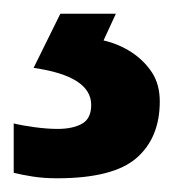

<svg xmlns="http://www.w3.org/2000/svg" viewBox="-26 -20 259 280"><path d="M207 128Q207 181 173 210.5Q139 240 57 240Q38 240 22 237.5Q6 235 -6 232V160Q6 163 24.5 165.5Q43 168 58 168Q80 168 93.5 160.5Q107 153 107 133Q107 112 86 98.5Q65 85 23 79L62 0H143L125 39Q147 44 165.5 56Q184 68 195.5 85.5Q207 103 207 128Z"/></svg>

Font: Noto Sans Devanagari SemiBold
Style: Regular
Weight: 600
Version: Version 2.003